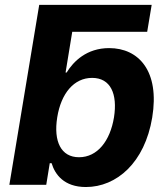

<svg xmlns="http://www.w3.org/2000/svg" viewBox="-20 -747 675 776"><path d="M593 -727.3H138.5L17.8 0H166.9L181.1 -87.4H188.6C202.1 -41.9 239 8.9 327.1 8.9C451.3 8.9 565 -89.5 595.2 -272C626.1 -459.5 540.8 -552.6 421.2 -552.6C329.9 -552.6 276.3 -498.2 249.3 -453.8H245L272 -618.6H574.9ZM211.3 -272.7C226.9 -370 279.1 -432.2 352.3 -432.2C427.2 -432.2 455.6 -367.2 440.7 -272.7C425.1 -177.6 373.9 -111.5 299.4 -111.5C226.6 -111.5 195.7 -175.4 211.3 -272.7Z"/></svg>

Font: Magic Ui Pro
Style: Bold Italic
Weight: 700
Italic angle: -9.39999°
Designer: Stefan Endress, Andreas Faust
Version: Version 1.000;FEAKit 1.0